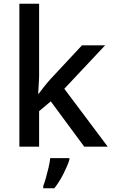

<svg xmlns="http://www.w3.org/2000/svg" viewBox="-20 -780 599 1021"><path d="M188 -380Q188 -360 186 -332Q184 -304 183 -282H186Q197 -297 216.5 -321.5Q236 -346 251 -362L416 -539H539L322 -308L553 0H428L250 -241L188 -189V0H83V-760H188ZM349 70Q340 99 318 143Q296 187 269 221H210V209Q217 191 224.5 164.5Q232 138 238.5 110Q245 82 247 61H349Z"/></svg>

Font: Noto Sans Sinhala Medium
Style: Regular
Weight: 500
Designer: Jelle Bosma - Monotype Design Team
Foundry: Monotype Imaging Inc.
Version: Version 2.006; ttfautohint (v1.8.4.7-5d5b)